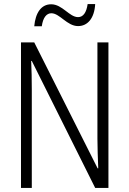

<svg xmlns="http://www.w3.org/2000/svg" viewBox="-20 -922 634 942"><path d="M148 -793H185C191 -837 209 -857 232 -857C273 -857 309 -794 363 -794C409 -794 443 -831 447 -902H410C404 -860 388 -838 363 -838C320 -838 286 -901 231 -901C182 -901 154 -859 148 -793ZM512 0V-714H458V-242C458 -202 460 -145 462 -96H459L148 -714H83V0H136V-480C136 -533 135 -579 133 -623H136L447 0Z"/></svg>

Font: Noto Sans Arabic Cond Light
Style: Regular
Weight: 300
Width: 3
Designer: Monotype Design Team, Nadine Chahine, Nizar Qandah and Khaled Hosny
Foundry: Monotype Imaging Inc.
Version: Version 2.012